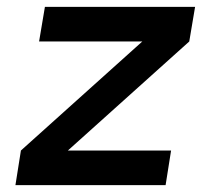

<svg xmlns="http://www.w3.org/2000/svg" viewBox="-20 -540 640 560"><path d="M463 0H25L41 -101L395 -419H94L111 -520H549L532 -419L178 -101H479Z"/></svg>

Font: Iosevka Aile Oblique
Style: Bold
Weight: 700
Italic angle: -9°
Designer: Belleve Invis
Foundry: Belleve Invis
Version: Version 31.1.0; ttfautohint (v1.8.4)